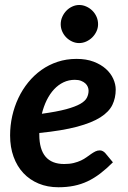

<svg xmlns="http://www.w3.org/2000/svg" viewBox="-20 -762 527 789"><path d="M287.5 -434Q262.5 -434 241 -423.8Q219.5 -413.5 202.2 -395Q185 -376.5 172.2 -350.8Q159.5 -325 152 -294.5Q214 -303 251.8 -313.2Q289.5 -323.5 310 -335.2Q330.5 -347 337.2 -360.8Q344 -374.5 344 -389.5Q344 -397 340.8 -405Q337.5 -413 330.8 -419.2Q324 -425.5 313.2 -429.8Q302.5 -434 287.5 -434ZM141.5 -209Q141.5 -88 244 -88Q266 -88 283 -92.2Q300 -96.5 312.8 -102.5Q325.5 -108.5 335.8 -116Q346 -123.5 354.8 -129.5Q363.5 -135.5 372 -139.8Q380.5 -144 390.5 -144Q396.5 -144 402.2 -141Q408 -138 412.5 -133L444 -95Q417.5 -68.5 392 -49Q366.5 -29.5 340 -17Q313.5 -4.5 284 1.5Q254.5 7.5 220 7.5Q175 7.5 138.5 -7.8Q102 -23 76 -50.8Q50 -78.5 35.8 -117.8Q21.5 -157 21.5 -205.5Q21.5 -246 30.2 -285Q39 -324 55.5 -359Q72 -394 96 -423.5Q120 -453 150.2 -474.5Q180.5 -496 216.8 -508Q253 -520 294.5 -520Q334.5 -520 364.8 -508.5Q395 -497 415.2 -478.8Q435.5 -460.5 445.5 -438Q455.5 -415.5 455.5 -394Q455.5 -359.5 441.8 -331Q428 -302.5 392.8 -280Q357.5 -257.5 296.5 -241.2Q235.5 -225 141.5 -215.5ZM383 -662.5Q383 -646.5 376.2 -632.5Q369.5 -618.5 358.8 -608Q348 -597.5 334 -591.2Q320 -585 305 -585Q290.5 -585 276.8 -591.2Q263 -597.5 252.5 -608Q242 -618.5 235.8 -632.5Q229.5 -646.5 229.5 -662.5Q229.5 -678.5 236 -693Q242.5 -707.5 253 -718.2Q263.5 -729 277.2 -735.2Q291 -741.5 305.5 -741.5Q320.5 -741.5 334.5 -735.2Q348.5 -729 359.2 -718.5Q370 -708 376.5 -693.5Q383 -679 383 -662.5Z"/></svg>

Font: Lato 2
Style: Bold Italic
Weight: 700
Italic angle: -7°
Designer: Lukasz Dziedzic with Adam Twardoch and Botio Nikoltchev
Foundry: tyPoland Lukasz Dziedzic
Version: Version 2.015; 2015-08-06; http://www.latofonts.com/